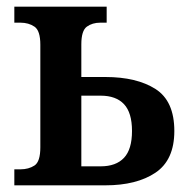

<svg xmlns="http://www.w3.org/2000/svg" viewBox="-20 -556 561 576"><path d="M23 0V-48H41Q66 -48 83.5 -59.5Q101 -71 101 -114V-422Q101 -464 83.5 -476Q66 -488 41 -488H23V-536H300V-488H281Q257 -488 240.5 -476Q224 -464 224 -423V-325H296Q390 -325 446.5 -289Q503 -253 503 -163Q503 -76 446.5 -38Q390 0 296 0ZM224 -57H282Q328 -57 352 -82.5Q376 -108 376 -163Q376 -218 352 -243.5Q328 -269 282 -269H224Z"/></svg>

Font: Noto Serif SemiCondensed SemiBold
Style: Regular
Weight: 600
Width: 4
Designer: Monotype Design Team
Foundry: Monotype Imaging Inc.
Version: Version 2.013; ttfautohint (v1.8.4.7-5d5b)